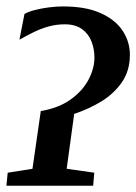

<svg xmlns="http://www.w3.org/2000/svg" viewBox="-30 -592 434 612"><path d="M-9.5 0 -5.5 -41.5 73.5 -54 100 -238Q157 -247.5 195 -274.8Q233 -302 252 -337.8Q271 -373.5 271 -408.5Q271 -436 261.5 -460.2Q252 -484.5 231 -499.5Q210 -514.5 176.5 -514.5Q149.5 -514.5 124.5 -507.5Q99.5 -500.5 76.8 -489.2Q54 -478 32 -465.5L48 -547.5Q61 -555 81.8 -560.2Q102.5 -565.5 126 -568.5Q149.5 -571.5 171 -571.5Q244 -571.5 291.2 -550Q338.5 -528.5 361.2 -493.5Q384 -458.5 384 -417.5Q384 -367 359 -330.5Q334 -294 293.8 -269.2Q253.5 -244.5 206.5 -229L182.5 -54L270.5 -41.5L267 0Z"/></svg>

Font: Merriweather Medium
Style: Italic
Weight: 500
Italic angle: -7.8°
Version: Version 2.101